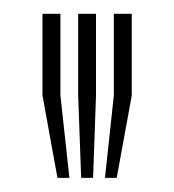

<svg xmlns="http://www.w3.org/2000/svg" viewBox="-20 -820 252 278"><path d="M132 -562.5 144.8 -681.8V-800H170.8V-681.8L149 -562.5ZM63.2 -562.5 41.5 -681.8V-800H67.5V-681.8L80.5 -562.5ZM97.5 -562.5 93.2 -681.8V-800H119V-681.8L114.8 -562.5Z"/></svg>

Font: Big Shoulders Inline Display Thin ExtraBold
Style: Regular
Weight: 800
Version: Version 2.002